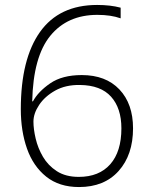

<svg xmlns="http://www.w3.org/2000/svg" viewBox="-20 -745 611 775"><path d="M64 -304Q64 -507 141.5 -616Q219 -725 372 -725Q426 -725 467 -714V-671Q428 -685 373 -685Q252 -685 183 -600.5Q114 -516 110 -336H113Q134 -375 182.5 -408.5Q231 -442 310 -442Q407 -442 462 -384Q517 -326 517 -227Q517 -120 459 -55Q401 10 299 10Q219 10 166.5 -32Q114 -74 89 -145Q64 -216 64 -304ZM298 -31Q380 -31 425 -82Q470 -133 470 -227Q470 -308 428.5 -354.5Q387 -401 303 -402Q245 -403 203 -379.5Q161 -356 138 -321.5Q115 -287 115 -254Q115 -224 124 -185.5Q133 -147 153.5 -112Q174 -77 209.5 -54Q245 -31 298 -31Z"/></svg>

Font: Noto Kufi Arabic ExtraLight
Style: Regular
Weight: 200
Designer: Monotype Design Team, David Williams, Khaled Hosny
Foundry: Google LLC
Version: Version 2.109; ttfautohint (v1.8.4.7-5d5b)